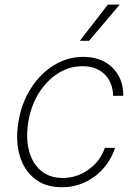

<svg xmlns="http://www.w3.org/2000/svg" viewBox="-20 -800 594 832"><path d="M247.5 11.4Q176.8 11.4 130.3 -25.6Q83.8 -62.5 65.2 -126.4Q46.5 -190.3 59.7 -271Q72.8 -352.3 113.3 -416.2Q153.8 -480.1 212.9 -516.9Q272 -553.6 340.9 -553.6Q419.4 -553.6 467.2 -506.9Q514.9 -460.2 514.2 -384.9H470.2Q469.1 -441.8 433.8 -477.5Q398.4 -513.1 337 -513.1Q280.5 -513.1 231.5 -482.1Q182.5 -451 148.4 -396.7Q114.3 -342.3 102.6 -271.7Q91.3 -202.4 105.6 -147.4Q120 -92.3 157.3 -60.5Q194.6 -28.8 251.8 -28.8Q312.1 -28.8 362.9 -64.5Q413.7 -100.1 434.3 -159.1H478.3Q462 -108.3 427.7 -69.8Q393.5 -31.2 347.1 -9.9Q300.8 11.4 247.5 11.4ZM326 -623.2 447.4 -780.2H498.9L365.8 -623.2Z"/></svg>

Font: Inter Extra Light  BETA
Style: Italic
Weight: 200
Italic angle: 9.39999°
Designer: Rasmus Andersson
Foundry: rsms
Version: Version 3.011;git-f93a4a705